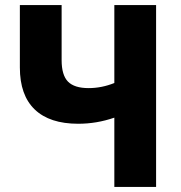

<svg xmlns="http://www.w3.org/2000/svg" viewBox="-20 -734 709 754"><path d="M429 0V-272Q360 -248 287 -248Q175 -248 116.5 -304Q58 -360 58 -469V-714H222V-498Q222 -439 247 -413.5Q272 -388 328 -388Q379 -388 429 -408V-714H593V0Z"/></svg>

Font: Noto Sans SemiCondensed ExtraBold
Style: Regular
Weight: 800
Width: 4
Designer: Monotype Design Team
Foundry: Monotype Imaging Inc.
Version: Version 2.013; ttfautohint (v1.8.4.7-5d5b)